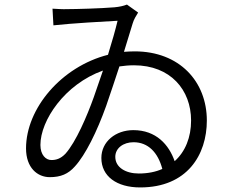

<svg xmlns="http://www.w3.org/2000/svg" viewBox="-20 -782 1040 841"><path d="M431 -473 391 -357C361 -273 313 -161 267 -109C245 -86 225 -81 205 -81C181 -81 157 -103 157 -147C157 -254 263 -413 431 -473ZM210 -744 214 -671C295 -680 438 -688 495 -691C486 -653 471 -600 453 -542C249 -490 94 -307 94 -132C94 -47 144 -6 198 -6C246 -6 279 -20 308 -53C354 -103 405 -206 445 -318C465 -376 485 -436 503 -491C523 -494 545 -496 567 -496C727 -496 817 -388 817 -254C817 -181 792 -118 745 -76C720 -148 664 -212 564 -212C487 -212 424 -162 424 -90C424 -10 491 39 594 39C800 39 886 -104 886 -254C886 -425 766 -557 570 -557C554 -557 538 -556 523 -555L561 -679C566 -697 577 -714 585 -727L536 -762C521 -756 503 -752 481 -750C422 -745 312 -742 274 -742C256 -741 229 -743 210 -744ZM691 -42C662 -29 627 -22 588 -22C530 -22 485 -49 485 -95C485 -133 520 -159 565 -159C629 -159 672 -114 691 -42Z"/></svg>

Font: Noto Sans JP DemiLight
Style: Regular
Weight: 350
Designer: Ryoko NISHIZUKA 西塚涼子 (kana, bopomofo & ideographs); Paul D. Hunt (Latin, Greek & Cyrillic); Sandoll Communications 산돌커뮤니
Foundry: Adobe
Version: Version 2.004;hotconv 1.0.118;makeotfexe 2.5.65603